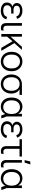

<svg xmlns="http://www.w3.org/2000/svg" viewBox="1973 -2732 771 4757"><g transform="rotate(90 2358.5 -353.5)"><path d="M247 12Q153 12 97.5 -28.5Q42 -69 42 -142Q42 -188 67 -224.5Q92 -261 145 -276Q97 -290 75.5 -320Q54 -350 54 -385Q54 -426 77.5 -457Q101 -488 143 -505.5Q185 -523 242 -523Q321 -523 374 -490.5Q427 -458 447 -391L387 -371Q373 -420 334.5 -441.5Q296 -463 241 -463Q182 -463 152 -440.5Q122 -418 122 -380Q122 -344 148.5 -323.5Q175 -303 222 -303H315V-245H219Q165 -245 137.5 -216Q110 -187 110 -149Q110 -99 145 -73.5Q180 -48 246 -48Q302 -48 343 -70.5Q384 -93 398 -144L460 -123Q438 -54 381.5 -21Q325 12 247 12Z M676 10Q616 10 584 -23.5Q552 -57 552 -126V-511H617V-134Q617 -93 635.5 -72Q654 -51 689 -51Q699 -51 710.5 -53Q722 -55 735 -61V-1Q721 5 706.5 7.5Q692 10 676 10Z M853 -102V-230H889L1139 -511H1216L1033 -307L1018 -296ZM823 0V-511H888V0ZM1165 0 988 -303 1034 -348 1240 0Z M1504 12Q1437 12 1382.5 -20Q1328 -52 1296 -111.5Q1264 -171 1264 -255Q1264 -339 1296 -399Q1328 -459 1382.5 -491Q1437 -523 1504 -523Q1571 -523 1625 -491Q1679 -459 1711.5 -399Q1744 -339 1744 -255Q1744 -171 1711.5 -111.5Q1679 -52 1625 -20Q1571 12 1504 12ZM1504 -48Q1550 -48 1589 -70Q1628 -92 1652 -138Q1676 -184 1676 -255Q1676 -327 1652 -373Q1628 -419 1589 -441Q1550 -463 1504 -463Q1457 -463 1418 -441Q1379 -419 1355.5 -373Q1332 -327 1332 -255Q1332 -184 1355.5 -138Q1379 -92 1418 -70Q1457 -48 1504 -48Z M2061 12Q1993 12 1939.5 -21Q1886 -54 1855.5 -112.5Q1825 -171 1825 -249Q1825 -327 1856 -386Q1887 -445 1943 -478Q1999 -511 2076 -511H2332V-452H2194V-451Q2225 -434 2248 -405.5Q2271 -377 2284.5 -338.5Q2298 -300 2298 -249Q2298 -171 2267.5 -112.5Q2237 -54 2184 -21Q2131 12 2061 12ZM2061 -48Q2113 -48 2151 -72Q2189 -96 2209.5 -141.5Q2230 -187 2230 -251Q2230 -315 2209.5 -360.5Q2189 -406 2151 -430Q2113 -454 2061 -454Q2010 -454 1972 -430Q1934 -406 1913.5 -360.5Q1893 -315 1893 -251Q1893 -187 1913.5 -141.5Q1934 -96 1972 -72Q2010 -48 2061 -48Z M2624 12Q2560 12 2508.5 -19Q2457 -50 2427 -110Q2397 -170 2397 -256Q2397 -342 2427 -401.5Q2457 -461 2508.5 -492Q2560 -523 2624 -523Q2657 -523 2690 -512.5Q2723 -502 2752 -478.5Q2781 -455 2799 -417H2800V-511H2865V-135L2914 0H2840L2805 -97H2804Q2784 -57 2754 -33Q2724 -9 2690.5 1.5Q2657 12 2624 12ZM2635 -48Q2682 -48 2720.5 -71Q2759 -94 2782 -140Q2805 -186 2805 -256Q2805 -325 2781.5 -371.5Q2758 -418 2720 -440.5Q2682 -463 2635 -463Q2588 -463 2549.5 -440.5Q2511 -418 2488 -372Q2465 -326 2465 -256Q2465 -186 2488 -140Q2511 -94 2549.5 -71Q2588 -48 2635 -48Z M3189 12Q3095 12 3039.5 -28.5Q2984 -69 2984 -142Q2984 -188 3009 -224.5Q3034 -261 3087 -276Q3039 -290 3017.5 -320Q2996 -350 2996 -385Q2996 -426 3019.5 -457Q3043 -488 3085 -505.5Q3127 -523 3184 -523Q3263 -523 3316 -490.5Q3369 -458 3389 -391L3329 -371Q3315 -420 3276.5 -441.5Q3238 -463 3183 -463Q3124 -463 3094 -440.5Q3064 -418 3064 -380Q3064 -344 3090.5 -323.5Q3117 -303 3164 -303H3257V-245H3161Q3107 -245 3079.5 -216Q3052 -187 3052 -149Q3052 -99 3087 -73.5Q3122 -48 3188 -48Q3244 -48 3285 -70.5Q3326 -93 3340 -144L3402 -123Q3380 -54 3323.5 -21Q3267 12 3189 12Z M3729 10Q3666 10 3633.5 -23.5Q3601 -57 3601 -126V-479H3666V-134Q3666 -93 3685.5 -72Q3705 -51 3741 -51Q3752 -51 3765 -53Q3778 -55 3793 -61V-1Q3778 5 3762.5 7.5Q3747 10 3729 10ZM3428 -452V-511H3859V-452Z M4069 10Q4009 10 3977 -23.5Q3945 -57 3945 -126V-511H4010V-134Q4010 -93 4028.5 -72Q4047 -51 4082 -51Q4092 -51 4103.5 -53Q4115 -55 4128 -61V-1Q4114 5 4099.5 7.5Q4085 10 4069 10ZM3947 -578 3981 -719H4054L4008 -578Z M4399 12Q4335 12 4283.5 -19Q4232 -50 4202 -110Q4172 -170 4172 -256Q4172 -342 4202 -401.5Q4232 -461 4283.5 -492Q4335 -523 4399 -523Q4432 -523 4465 -512.5Q4498 -502 4527 -478.5Q4556 -455 4574 -417H4575V-511H4640V-135L4689 0H4615L4580 -97H4579Q4559 -57 4529 -33Q4499 -9 4465.5 1.5Q4432 12 4399 12ZM4410 -48Q4457 -48 4495.5 -71Q4534 -94 4557 -140Q4580 -186 4580 -256Q4580 -325 4556.5 -371.5Q4533 -418 4495 -440.5Q4457 -463 4410 -463Q4363 -463 4324.5 -440.5Q4286 -418 4263 -372Q4240 -326 4240 -256Q4240 -186 4263 -140Q4286 -94 4324.5 -71Q4363 -48 4410 -48Z"/></g></svg>

Font: TikTok Sans 24pt Light
Style: Regular
Weight: 300
Version: Version 4.000